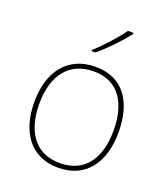

<svg xmlns="http://www.w3.org/2000/svg" viewBox="-141 -918 857 977"><g transform="rotate(20 287.5 -429.0)"><path d="M413 -810V-817H383C354 -774 289 -703 244 -663V-657H265C318 -701 378 -765 413 -810ZM515 -315C515 -468 451 -589 292 -589C145 -589 59 -483 59 -315C59 -158 134 -41 286 -41C443 -41 515 -160 515 -315ZM86 -315C86 -471 160 -564 292 -564C433 -564 488 -453 488 -315C488 -170 426 -66 286 -66C151 -66 86 -168 86 -315Z"/></g></svg>

Font: Noto Sans Tamil UI Thin
Style: Regular
Weight: 100
Designer: Jelle Bosma - Monotype Design Team
Foundry: Monotype Imaging Inc.
Version: Version 2.004